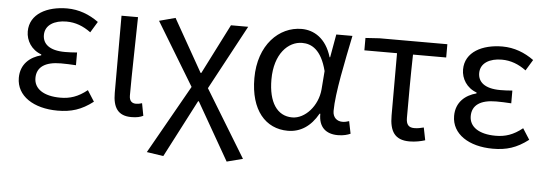

<svg xmlns="http://www.w3.org/2000/svg" viewBox="-50 -705 3026 1066"><g transform="rotate(5 1463.5 -172.0)"><path d="M281 13C356 13 413 -4 478 -54L439 -115C388 -74 343 -60 290 -60C197 -60 143 -97 143 -157C143 -217 188 -250 277 -250C304 -250 330 -249 361 -247V-318C335 -316 315 -315 294 -315C206 -315 169 -350 169 -399C169 -455 221 -484 288 -484C338 -484 382 -467 424 -436L461 -497C410 -534 351 -557 285 -557C174 -557 78 -509 78 -411C78 -360 108 -310 164 -290V-285C103 -269 51 -227 51 -150C51 -49 147 13 281 13Z M692 13C723 13 742 8 758 0L745 -69C733 -65 722 -63 712 -63C689 -63 674 -75 674 -106C674 -237 679 -396 681 -543H589V-113C589 -32 617 13 692 13Z M888 213 1054 -107H1058L1241 213L1330 190L1102 -184L1295 -543H1199L1058 -265H1054L889 -557L799 -533L1011 -183L795 199Z M1564 13C1634 13 1691 -24 1732 -97H1736C1735 -21 1778 13 1843 13C1875 13 1897 6 1913 -1L1899 -70C1888 -66 1874 -63 1862 -63C1832 -63 1808 -82 1808 -119C1808 -218 1847 -400 1876 -543H1786L1763 -414H1760C1729 -518 1660 -557 1592 -557C1467 -557 1354 -448 1354 -262C1354 -84 1440 13 1564 13ZM1582 -63C1498 -63 1449 -136 1449 -263C1449 -406 1524 -480 1602 -480C1653 -480 1709 -453 1739 -335L1731 -232C1723 -140 1654 -63 1582 -63Z M2242 13C2276 13 2307 6 2329 -1L2315 -71C2297 -66 2280 -63 2262 -63C2232 -63 2217 -78 2217 -116C2217 -226 2217 -346 2220 -469H2405V-543H2027L1949 -538V-469H2131V-122C2131 -34 2160 13 2242 13Z M2707 13C2782 13 2839 -4 2904 -54L2865 -115C2814 -74 2769 -60 2716 -60C2623 -60 2569 -97 2569 -157C2569 -217 2614 -250 2703 -250C2730 -250 2756 -249 2787 -247V-318C2761 -316 2741 -315 2720 -315C2632 -315 2595 -350 2595 -399C2595 -455 2647 -484 2714 -484C2764 -484 2808 -467 2850 -436L2887 -497C2836 -534 2777 -557 2711 -557C2600 -557 2504 -509 2504 -411C2504 -360 2534 -310 2590 -290V-285C2529 -269 2477 -227 2477 -150C2477 -49 2573 13 2707 13Z"/></g></svg>

Font: Squished Noto Sans CJK JP Regular
Style: Regular
Weight: 400
Designer: Ryoko NISHIZUKA (kana & ideographs); Paul D. Hunt (Latin, Greek & Cyrillic); Wenlong ZHANG (bopomofo); Sandoll Communica
Foundry: Adobe Systems Incorporated
Version: Version 1.004;PS 1.004;hotconv 1.0.82;makeotf.lib2.5.63406